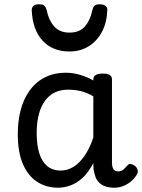

<svg xmlns="http://www.w3.org/2000/svg" viewBox="-20 -858 664 895"><path d="M250 17Q195 17 152.5 -11Q110 -39 86.5 -94Q63 -149 63 -232Q63 -284 72.5 -328.5Q82 -373 101 -408.5Q120 -444 147 -468.5Q174 -493 209 -506Q244 -519 287 -519Q319 -519 352 -509.5Q385 -500 415 -483V-487Q415 -501 426 -508Q437 -515 459 -515Q481 -515 491.5 -508.5Q502 -502 502 -488V-99Q502 -85 505.5 -76Q509 -67 515.5 -63Q522 -59 530 -59Q540 -59 546.5 -62Q553 -65 559.5 -71.5Q566 -78 575 -88Q581 -95 590 -93.5Q599 -92 609 -85Q619 -76 621.5 -65.5Q624 -55 619 -46Q608 -27 591.5 -13Q575 1 555 9Q535 17 513 17Q490 17 473 11.5Q456 6 443.5 -5.5Q431 -17 425 -33.5Q419 -50 416 -71Q416 -76 415.5 -83Q415 -90 415 -98Q393 -55 366 -30Q339 -5 309.5 6Q280 17 250 17ZM151 -235Q151 -183 163 -144Q175 -105 200 -84Q225 -63 263 -63Q294 -63 322 -80Q350 -97 374 -131.5Q398 -166 415 -217V-409Q384 -427 355.5 -433.5Q327 -440 297 -440Q270 -440 247.5 -432Q225 -424 207 -407.5Q189 -391 176.5 -366.5Q164 -342 157.5 -309.5Q151 -277 151 -235ZM304 -618Q225 -618 178.5 -668.5Q132 -719 128 -809Q127 -821 135 -829.5Q143 -838 162 -838Q181 -838 188 -830Q195 -822 198 -809Q207 -764 232.5 -735Q258 -706 304 -706Q351 -706 376 -735Q401 -764 410 -809Q413 -823 419.5 -830.5Q426 -838 445 -838Q464 -838 473 -829.5Q482 -821 480 -809Q478 -752 455 -709Q432 -666 393 -642Q354 -618 304 -618Z"/></svg>

Font: Playwrite NG Modern
Style: Regular
Weight: 400
Designer: Veronika Burian, José Scaglione
Foundry: TypeTogether
Version: Version 1.002